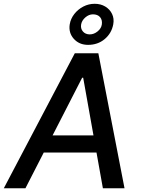

<svg xmlns="http://www.w3.org/2000/svg" viewBox="-41 -1014 761 1034"><path d="M95.9 0H-20.6L361.9 -727.3H488.6L629.6 0H513.1L478.7 -192.5H194.6ZM242.2 -284.8H462.4L407 -595.2H401.3ZM433.2 -772.4Q385.7 -772.4 356.5 -804.9Q327.4 -837.4 334.5 -882.8Q339.5 -913.4 359.2 -938.6Q378.9 -963.8 407.7 -978.7Q436.4 -993.6 468.8 -993.6Q501.1 -993.6 525.7 -978.9Q550.4 -964.1 562.5 -938.9Q574.6 -913.7 568.9 -882.8Q560 -834.9 522.9 -803.6Q485.8 -772.4 433.2 -772.4ZM442.5 -828.8Q464.8 -828.8 484.7 -845Q504.6 -861.2 507.5 -882.8Q510.7 -907 497.7 -921.9Q484.7 -936.8 459.5 -936.8Q437.9 -936.8 418.9 -920.5Q399.9 -904.1 396 -882.8Q392 -860.1 405.5 -844.5Q419 -828.8 442.5 -828.8Z"/></svg>

Font: Inter UI Medium
Style: Italic
Weight: 500
Italic angle: 9.39999°
Designer: Rasmus Andersson
Foundry: rsms
Version: 3.2;8d6f07862